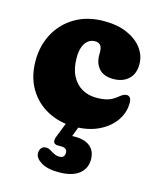

<svg xmlns="http://www.w3.org/2000/svg" viewBox="-104 -531 672 819"><g transform="rotate(15 232.5 -121.5)"><path d="M447 -318.5Q447 -276.5 421.8 -253Q396.5 -229.5 355 -229.5Q312.5 -229.5 291.8 -252.8Q271 -276 271 -312.5V-327Q271 -346 263 -355.5Q255 -365 239 -365Q223 -365 209.8 -355.5Q196.5 -346 188.8 -326.5Q181 -307 181 -277Q181 -229 197.8 -197Q214.5 -165 242.8 -149.2Q271 -133.5 305.5 -133.5Q335 -133.5 355.2 -139.5Q375.5 -145.5 394.5 -161Q408.5 -172.5 415.8 -175.5Q423 -178.5 429.5 -178.5Q438 -178.5 443.8 -171.5Q449.5 -164.5 449.5 -148.5Q449.5 -106 424.5 -70Q399.5 -34 353.8 -12Q308 10 246 10Q181 10 128.5 -18Q76 -46 45.5 -97.5Q15 -149 15 -219.5Q15 -286.5 44.2 -340.5Q73.5 -394.5 127.5 -426.2Q181.5 -458 255 -458Q314.5 -458 357.5 -439Q400.5 -420 423.8 -388.2Q447 -356.5 447 -318.5ZM215.5 -8.5H271.5L242 69.5L200.5 60Q212 55 226.2 52.8Q240.5 50.5 260.5 50.5Q305 50.5 328.8 70.2Q352.5 90 352.5 127.5Q352.5 167.5 322 191.2Q291.5 215 233 215Q183 215 155 197.8Q127 180.5 127 159Q127 144.5 134.5 135.8Q142 127 154 127Q163 127 170.2 130.5Q177.5 134 185 139Q195 145 202.2 147.5Q209.5 150 219 150Q242 150 242 126.5Q242 116 235 110.8Q228 105.5 213.5 105.5H200.5Q185.5 105.5 181.8 96Q178 86.5 184 71.5Z"/></g></svg>

Font: Fraunces 144pt S100 Black
Style: Regular
Weight: 900
Version: Version 1.000